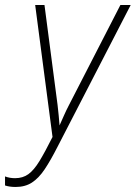

<svg xmlns="http://www.w3.org/2000/svg" viewBox="-40 -734 540 764"><path d="M22 10Q-2 10 -20 4V-32Q-2 -25 20 -25Q51 -25 73 -41Q95 -57 117 -93Q139 -129 169 -189L100 -714H137L189 -317Q194 -274 197 -235Q206 -255 215 -275.5Q224 -296 234 -315L439 -714H480L189 -150Q161 -95 137.5 -60Q114 -25 87 -7.5Q60 10 22 10Z"/></svg>

Font: Noto Sans Condensed ExtraLight
Style: Italic
Weight: 200
Width: 3
Italic angle: -12°
Designer: Monotype Design Team
Foundry: Monotype Imaging Inc.
Version: Version 2.013; ttfautohint (v1.8.4.7-5d5b)